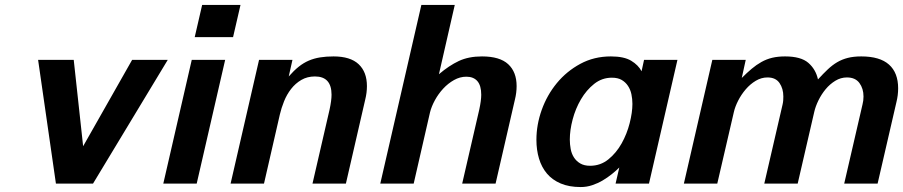

<svg xmlns="http://www.w3.org/2000/svg" viewBox="-20 -742 3650 776"><path d="M356 0H206L134 -500H278L316 -151L514 -500H658Z M767 -592 797 -722H952L922 -592ZM640 0 755 -500H890L775 0Z M1027 -500H1162L1147 -433Q1168 -457 1187.5 -472.5Q1207 -488 1228 -497Q1249 -506 1273.5 -510Q1298 -514 1328 -514Q1396 -514 1429.5 -482.5Q1463 -451 1463 -394Q1463 -367 1456 -339L1378 0H1243L1312 -299Q1320 -336 1320 -359Q1320 -433 1253 -433Q1222 -433 1198 -419Q1174 -405 1156.5 -382.5Q1139 -360 1128 -332.5Q1117 -305 1111 -279L1047 0H912Z M1683 -722H1818L1754 -442Q1795 -477 1834.5 -495.5Q1874 -514 1928 -514Q2000 -514 2034 -482.5Q2068 -451 2068 -394Q2068 -367 2061 -339L1983 0H1848L1917 -299Q1925 -336 1925 -359Q1925 -396 1909.5 -414Q1894 -432 1865 -432Q1839 -432 1815 -418.5Q1791 -405 1771.5 -384Q1752 -363 1738 -337.5Q1724 -312 1718 -288L1652 0H1517Z M2148 -177Q2148 -238 2169.5 -298Q2191 -358 2230.5 -406Q2270 -454 2325.5 -484Q2381 -514 2449 -514Q2502 -514 2531 -496.5Q2560 -479 2573 -454L2583 -500H2718L2603 0H2468L2483 -65Q2470 -52 2452.5 -38Q2435 -24 2415.5 -12.5Q2396 -1 2373.5 6.5Q2351 14 2327 14Q2280 14 2246 -0.5Q2212 -15 2190.5 -40.5Q2169 -66 2158.5 -101Q2148 -136 2148 -177ZM2283 -178Q2283 -159 2286.5 -140Q2290 -121 2299.5 -106Q2309 -91 2325 -81.5Q2341 -72 2365 -72Q2407 -72 2439 -98Q2471 -124 2492.5 -162.5Q2514 -201 2525 -244.5Q2536 -288 2536 -322Q2536 -342 2532 -361Q2528 -380 2518 -395Q2508 -410 2492.5 -419Q2477 -428 2453 -428Q2413 -428 2381.5 -403Q2350 -378 2328 -340.5Q2306 -303 2294.5 -259.5Q2283 -216 2283 -178Z M2859 -500H2994L2978 -427Q2999 -448 3018 -464Q3037 -480 3057.5 -491.5Q3078 -503 3101 -508.5Q3124 -514 3153 -514Q3217 -514 3247 -488Q3277 -462 3286 -421Q3307 -444 3325.5 -461.5Q3344 -479 3363.5 -490.5Q3383 -502 3406.5 -508Q3430 -514 3461 -514Q3536 -514 3573 -481Q3610 -448 3610 -385Q3610 -357 3603 -329L3527 0H3392L3466 -320Q3470 -335 3470 -352Q3470 -384 3453.5 -406.5Q3437 -429 3403 -429Q3378 -429 3356 -415.5Q3334 -402 3317 -381.5Q3300 -361 3288 -336.5Q3276 -312 3271 -290L3204 0H3069L3143 -320Q3145 -329 3145.5 -336.5Q3146 -344 3146 -352Q3146 -384 3130.5 -406.5Q3115 -429 3082 -429Q3057 -429 3034.5 -415.5Q3012 -402 2994 -381Q2976 -360 2963.5 -335.5Q2951 -311 2946 -289L2879 0H2744Z"/></svg>

Font: Perun
Style: Bold Italic
Weight: 700
Italic angle: -12°
Foundry: Copyright (c) Stefan Peev, Context Ltd, 2016
Version: Version 1.027